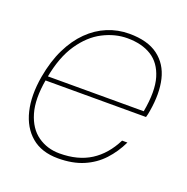

<svg xmlns="http://www.w3.org/2000/svg" viewBox="-104 -636 727 746"><g transform="rotate(20 259.5 -263.0)"><path d="M212 12Q144 12 102 -23.5Q60 -59 45 -121Q30 -183 44 -264Q56 -332 81 -383Q106 -434 141 -468.5Q176 -503 218.5 -520.5Q261 -538 308 -538Q384 -538 427.5 -505.5Q471 -473 484.5 -416Q498 -359 485 -283Q484 -275 482.5 -269.5Q481 -264 479 -256H54L57 -274H463Q479 -362 463 -415.5Q447 -469 407 -494Q367 -519 307 -519Q256 -519 206.5 -493.5Q157 -468 119.5 -413Q82 -358 66 -270L64 -259Q49 -175 65.5 -119Q82 -63 121 -35.5Q160 -8 211 -8Q287 -8 339 -41Q391 -74 423 -138H445Q424 -94 392.5 -60Q361 -26 316.5 -7Q272 12 212 12Z"/></g></svg>

Font: DM Sans 9pt Thin
Style: Italic
Weight: 250
Italic angle: -10°
Version: Version 4.004;gftools[0.9.30]